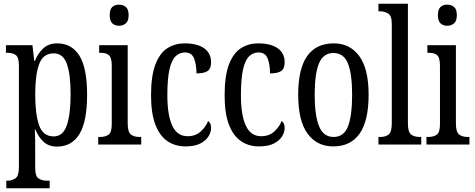

<svg xmlns="http://www.w3.org/2000/svg" viewBox="-20 -780 2564 1036"><path d="M14 236V195H20Q44 195 63 182.5Q82 170 82 123V-427Q82 -471 65 -483Q48 -495 22 -495H12V-536H155L165 -451H168Q185 -493 214 -519.5Q243 -546 289 -546Q367 -546 408.5 -479.5Q450 -413 450 -269Q450 -124 408.5 -56.5Q367 11 287 11Q244 11 216 -14Q188 -39 171 -81H168Q169 -59 169.5 -30.5Q170 -2 170 33V128Q170 172 189 183.5Q208 195 231 195H248V236ZM270 -44Q320 -44 340.5 -104Q361 -164 361 -273Q361 -380 340.5 -436Q320 -492 270 -492Q212 -492 191 -433.5Q170 -375 170 -272Q170 -164 191 -104Q212 -44 270 -44Z M622 -641Q600 -641 586 -654Q572 -667 572 -698Q572 -730 586 -742.5Q600 -755 622 -755Q644 -755 659 -742.5Q674 -730 674 -698Q674 -667 659 -654Q644 -641 622 -641ZM510 0V-41H520Q549 -41 566 -53.5Q583 -66 583 -110V-425Q583 -469 568 -482Q553 -495 525 -495H515V-536H669V-115Q669 -68 686 -54.5Q703 -41 732 -41H742V0Z M980 10Q926 10 884 -18Q842 -46 818.5 -107Q795 -168 795 -265Q795 -372 819 -433.5Q843 -495 884 -520.5Q925 -546 976 -546Q1044 -546 1081.5 -519.5Q1119 -493 1119 -444Q1119 -410 1100.5 -397Q1082 -384 1040 -384Q1040 -431 1027.5 -464Q1015 -497 977 -497Q949 -497 927.5 -476.5Q906 -456 894.5 -406Q883 -356 883 -266Q883 -159 909.5 -102Q936 -45 992 -45Q1035 -45 1062.5 -70Q1090 -95 1103 -127Q1111 -121 1115 -112Q1119 -103 1119 -89Q1119 -68 1105.5 -45Q1092 -22 1061.5 -6Q1031 10 980 10Z M1377 10Q1323 10 1281 -18Q1239 -46 1215.5 -107Q1192 -168 1192 -265Q1192 -372 1216 -433.5Q1240 -495 1281 -520.5Q1322 -546 1373 -546Q1441 -546 1478.5 -519.5Q1516 -493 1516 -444Q1516 -410 1497.5 -397Q1479 -384 1437 -384Q1437 -431 1424.5 -464Q1412 -497 1374 -497Q1346 -497 1324.5 -476.5Q1303 -456 1291.5 -406Q1280 -356 1280 -266Q1280 -159 1306.5 -102Q1333 -45 1389 -45Q1432 -45 1459.5 -70Q1487 -95 1500 -127Q1508 -121 1512 -112Q1516 -103 1516 -89Q1516 -68 1502.5 -45Q1489 -22 1458.5 -6Q1428 10 1377 10Z M1778 10Q1690 10 1639.5 -59Q1589 -128 1589 -269Q1589 -409 1637.5 -477.5Q1686 -546 1781 -546Q1868 -546 1918.5 -477.5Q1969 -409 1969 -269Q1969 -128 1920.5 -59Q1872 10 1778 10ZM1780 -41Q1836 -41 1858 -99Q1880 -157 1880 -269Q1880 -381 1857.5 -437.5Q1835 -494 1779 -494Q1724 -494 1701 -437.5Q1678 -381 1678 -269Q1678 -157 1701.5 -99Q1725 -41 1780 -41Z M2022 0V-41H2032Q2061 -41 2077.5 -54.5Q2094 -68 2094 -115V-651Q2094 -695 2074.5 -707Q2055 -719 2032 -719H2022V-760H2181V-115Q2181 -68 2198 -54.5Q2215 -41 2244 -41H2253V0Z M2393 -641Q2371 -641 2357 -654Q2343 -667 2343 -698Q2343 -730 2357 -742.5Q2371 -755 2393 -755Q2415 -755 2430 -742.5Q2445 -730 2445 -698Q2445 -667 2430 -654Q2415 -641 2393 -641ZM2281 0V-41H2291Q2320 -41 2337 -53.5Q2354 -66 2354 -110V-425Q2354 -469 2339 -482Q2324 -495 2296 -495H2286V-536H2440V-115Q2440 -68 2457 -54.5Q2474 -41 2503 -41H2513V0Z"/></svg>

Font: Noto Serif Thai ExtraCondensed
Style: Regular
Weight: 400
Width: 2
Designer: Monotype Design Team
Foundry: Monotype Imaging Inc.
Version: Version 2.002; ttfautohint (v1.8.4.7-5d5b)